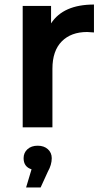

<svg xmlns="http://www.w3.org/2000/svg" viewBox="-20 -561 462 846"><path d="M80 0V-535H205V-458Q259 -541 394 -541V-418Q372 -420 364 -420Q293 -420 252 -378.5Q211 -337 211 -258V0ZM84 136Q84 112 101 96.5Q118 81 146 81Q174 81 191 96.5Q208 112 208 136Q208 165 191 195L159 265H95L119 185Q84 174 84 136Z"/></svg>

Font: Belfius21
Style: Bold
Weight: 700
Designer: Montserrat's base design by Julieta Ulanovsky, modified by Coast SPRL for Belfius Bank NV.
Foundry: Montserrat's base design by Julieta Ulanovsky, modified by Coast SPRL for Belfius Bank NV.
Version: Version 2.000;FEAKit 1.0